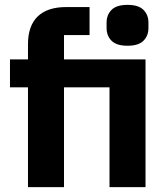

<svg xmlns="http://www.w3.org/2000/svg" viewBox="-20 -769 687 789"><path d="M95 -410H21V-525H95V-587Q95 -663 135 -701.5Q175 -740 252 -740H348V-625H243V-525H578V0H430V-410H243V0H95ZM504 -581Q459 -581 438.5 -601.5Q418 -622 418 -654V-676Q418 -708 438.5 -728.5Q459 -749 504 -749Q549 -749 569.5 -728.5Q590 -708 590 -676V-654Q590 -622 569.5 -601.5Q549 -581 504 -581Z"/></svg>

Font: IBM-Poppins
Style: Poppins-Bold
Weight: 700
Designer: Mike Abbink, Paul van der Laan, Pieter van Rosmalen, Ben Mitchell, Mark Frömberg
Foundry: Bold Monday
Version: Version 1.1